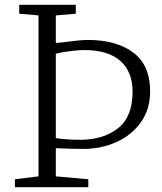

<svg xmlns="http://www.w3.org/2000/svg" viewBox="-20 -778 673 798"><path d="M140 -45V-714L60 -721V-758H295V-721L212 -714V-599L248 -603Q315 -612 345 -612Q464 -612 534 -559.5Q604 -507 604 -398Q604 -323 565 -269Q526 -215 462.5 -187Q399 -159 326 -159Q284 -159 244 -161Q231 -162 212 -162V-45L347 -33V0H42V-33ZM319 -197Q414 -199 472.5 -246.5Q531 -294 531 -397Q531 -480 480 -525Q429 -570 330 -570Q306 -570 271 -565.5Q236 -561 212 -555V-204Q255 -197 319 -197Z"/></svg>

Font: Martel UltraLight
Style: Regular
Weight: 250
Designer: Dan Reynolds
Foundry: Dan Reynolds
Version: Version 1.001; ttfautohint (v1.1) -l 5 -r 5 -G 72 -x 0 -D la